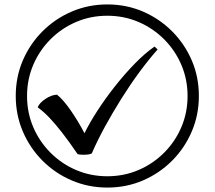

<svg xmlns="http://www.w3.org/2000/svg" viewBox="-20 -782 968 866"><path d="M355 -84Q338 -84 330 -87Q289 -147 258 -186.5Q227 -226 201.5 -252.5Q176 -279 150 -298Q158 -318 185 -336Q212 -354 237 -355Q265 -333 299 -284Q333 -235 361 -181Q384 -228 420 -283.5Q456 -339 499.5 -394Q543 -449 589 -496Q635 -543 677 -572L691 -559Q651 -514 609 -457Q567 -400 527.5 -337Q488 -274 453.5 -211Q419 -148 394 -90Q384 -84 355 -84ZM464 64Q379 64 304 32Q229 0 172 -57Q115 -114 83 -189Q51 -264 51 -349Q51 -435 83 -509.5Q115 -584 172 -641Q229 -698 304 -730Q379 -762 464 -762Q550 -762 624.5 -730Q699 -698 756 -641Q813 -584 845 -509.5Q877 -435 877 -349Q877 -264 845 -189Q813 -114 756 -57Q699 0 624.5 32Q550 64 464 64ZM464 13Q539 13 604.5 -15Q670 -43 720 -93Q770 -143 798 -208.5Q826 -274 826 -349Q826 -424 798 -489.5Q770 -555 720 -605Q670 -655 604.5 -683Q539 -711 464 -711Q389 -711 323.5 -683Q258 -655 208 -605Q158 -555 130 -489.5Q102 -424 102 -349Q102 -274 130 -208.5Q158 -143 208 -93Q258 -43 323.5 -15Q389 13 464 13Z"/></svg>

Font: lmalayalam25
Style: Book
Weight: 400
Designer: Jelle Bosma - Monotype Design Team
Foundry: Monotype Imaging Inc.
Version: Version 2.003